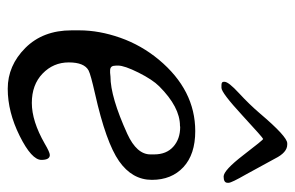

<svg xmlns="http://www.w3.org/2000/svg" viewBox="-149 -597 737 479"><g transform="rotate(90 219.5 -357.5)"><path d="M143.6 -283.7V-278.3L144 -275.9Q144 -263.7 155.8 -263.7H161.6Q168.5 -264.6 170.9 -264.6Q221.7 -264.6 314 -306.6Q365.2 -330.1 365.2 -364.3V-373.5Q365.2 -404.3 345.9 -421.4Q326.7 -438.5 296.9 -438.5L293.9 -438Q247.1 -438 195.3 -386.2Q178.7 -369.6 161.1 -334.5Q143.6 -299.3 143.6 -283.7ZM199.2 -541.5H192.4Q184.1 -541.5 184.1 -546.9V-549.3Q184.1 -559.1 212.4 -585.2Q240.7 -611.3 263.2 -637.7Q320.8 -705.6 337.4 -705.6H340.8Q360.4 -705.6 375.5 -675.3Q378.9 -668.5 386.7 -654.8Q386.7 -654.8 415 -603Q436 -566.4 436 -559.6V-556.6Q436 -546.9 420.4 -546.9Q404.8 -546.9 366.9 -596.2Q329.1 -645.5 326.7 -645.5Q324.2 -645.5 267.8 -593.5Q211.4 -541.5 199.2 -541.5ZM55.7 -167.5V-187Q55.7 -236.3 74.2 -289.1Q92.8 -341.8 128.9 -385.3Q204.6 -476.1 307.1 -476.1Q365.2 -476.1 397 -446.5Q428.7 -417 428.7 -367.9Q428.7 -318.8 382.1 -286.1Q335.4 -253.4 213.9 -226.1Q166 -215.3 155.8 -210Q135.7 -199.2 135.7 -160.6Q135.7 -122.1 163.6 -95.2Q191.4 -68.4 236.8 -68.4Q282.2 -68.4 338.4 -100.6Q359.9 -113.3 366.7 -113.3Q378.9 -113.3 378.9 -92.3Q378.9 -67.9 319.1 -38.1Q259.3 -8.3 201.4 -8.3Q143.6 -8.3 99.6 -52.2Q55.7 -96.2 55.7 -167.5Z"/></g></svg>

Font: Averia Libre Light
Style: Italic
Weight: 300
Italic angle: -8.5°
Version: Version 1.002